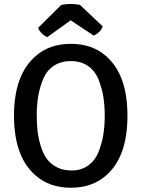

<svg xmlns="http://www.w3.org/2000/svg" viewBox="-20 -912 698 946"><path d="M192 -521Q175 -479 168 -436Q161 -393 161 -347.5Q161 -302 165 -267Q169 -232 180 -195Q191 -158 209 -132Q227 -106 258 -89Q289 -72 334 -72Q379 -72 413.5 -96Q448 -120 465 -162.5Q482 -205 489 -248Q496 -291 496 -342Q496 -393 489 -436Q482 -479 465 -521Q448 -563 413.5 -587Q379 -611 329 -611Q279 -611 244 -587Q209 -563 192 -521ZM156 -47Q49 -139 49 -341.5Q49 -544 156 -636Q224 -696 329 -696Q434 -696 502 -636Q608 -545 608 -341.5Q608 -138 502 -47Q434 13 329 13Q224 13 156 -47ZM441 -737 328 -812 213 -729Q200 -734 186 -747.5Q172 -761 168 -775L282 -888Q329 -897 374 -888L486 -782Q481 -766 467.5 -753.5Q454 -741 441 -737Z"/></svg>

Font: Signika
Style: Regular
Weight: 400
Designer: Anna Giedrys
Foundry: Anna Giedrys
Version: Version 1.001